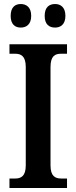

<svg xmlns="http://www.w3.org/2000/svg" viewBox="-20 -934 379 954"><path d="M254 -797C280 -797 305 -812 305 -855C305 -899 280 -914 254 -914C225 -914 202 -899 202 -855C202 -812 225 -797 254 -797ZM83 -797C110 -797 135 -812 135 -855C135 -899 110 -914 83 -914C56 -914 33 -899 33 -855C33 -812 56 -797 83 -797ZM27 0H313V-47H284C254 -47 231 -59 231 -112V-600C231 -656 253 -667 284 -667H313V-714H27V-667H55C84 -667 108 -656 108 -601V-112C108 -58 84 -47 55 -47H27Z"/></svg>

Font: Noto Serif Tamil Condensed SemiBold
Style: Italic
Weight: 600
Width: 3
Italic angle: -12°
Designer: Indian Type Foundry, Tom Grace, and the Monotype Design Team
Foundry: Monotype Imaging Inc.
Version: Version 2.003